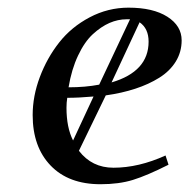

<svg xmlns="http://www.w3.org/2000/svg" viewBox="-20 -472 493 499"><path d="M64.9 -172.9Q64.9 -222.2 83.5 -271.7Q102.1 -321.3 133.8 -361.6Q165.5 -401.9 213.1 -427Q260.7 -452.1 314 -452.1Q377.9 -452.1 415 -428.5Q452.1 -404.8 452.1 -367.2Q452.1 -336.9 436.8 -312Q421.4 -287.1 394 -270Q366.7 -252.9 331.8 -241.5Q296.9 -230 254.9 -224.1L185.1 -80.1Q218.8 -36.1 274.9 -36.1Q340.3 -36.1 410.2 -67.9L418 -43.9Q361.8 -15.6 325.4 -4.4Q289.1 6.8 241.2 6.8Q158.2 6.8 111.6 -41.7Q64.9 -90.3 64.9 -172.9ZM152.8 -191.9Q152.8 -140.6 169.9 -106.9L223.1 -221.2Q184.6 -217.8 154.8 -217.8Q152.8 -205.6 152.8 -191.9ZM158.2 -245.1Q201.7 -245.1 237.8 -252L317.9 -421.9H309.1Q286.6 -421.9 264.6 -412.4Q242.7 -402.8 221.2 -383.1Q199.7 -363.3 182.9 -327.6Q166 -292 158.2 -245.1ZM270 -257.8Q366.2 -286.1 366.2 -363.8Q366.2 -397.9 342.8 -414.1Z"/></svg>

Font: Dehuti Alt
Style: Bold-Italic
Weight: 700
Version: Version 1.2